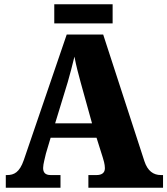

<svg xmlns="http://www.w3.org/2000/svg" viewBox="-20 -875 780 895"><path d="M233 -766H505V-855H233ZM7 0H262V-59H216C190 -59 181 -72 181 -92C181 -111 191 -143 194 -159L216 -233H430L459 -141C462 -132 469 -109 469 -91C469 -66 450 -59 430 -59H392V0H740V-59H730C695 -59 668 -78 653 -124L461 -714H291L91 -129C71 -71 45 -59 13 -59H7ZM237 -300 296 -493C306 -528 317 -569 327 -611C335 -568 346 -528 356 -491L409 -300Z"/></svg>

Font: Noto Serif Devanagari SemiCondensed Black
Style: Regular
Weight: 900
Width: 4
Designer: Universal Thirst, Indian Type Foundry and the Monotype Design Team
Foundry: Monotype Imaging Inc.
Version: Version 2.004